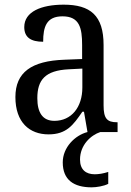

<svg xmlns="http://www.w3.org/2000/svg" viewBox="-20 -566 563 823"><path d="M188 10C265 10 294 -30 333 -87H340L355 0C301 14 249 66 249 130C249 205 296 237 373 237C393 237 425 232 444 222V171C422 178 403 181 386 181C349 181 323 162 323 118C323 55 370 13 410 0H484V-42H481C439 -42 424 -58 424 -114V-373C424 -500 367 -546 253 -546C157 -546 84 -516 84 -450C84 -406 112 -387 165 -387C165 -451 179 -496 248 -496C321 -496 332 -446 332 -373V-313L256 -310C115 -305 46 -256 46 -150C46 -41 107 10 188 10ZM213 -48C163 -48 140 -83 140 -145C140 -223 173 -264 275 -269L333 -272V-191C333 -106 286 -48 213 -48Z"/></svg>

Font: Noto Serif Devanagari SemiCondensed
Style: Regular
Weight: 400
Width: 4
Designer: Universal Thirst, Indian Type Foundry and the Monotype Design Team
Foundry: Monotype Imaging Inc.
Version: Version 2.004